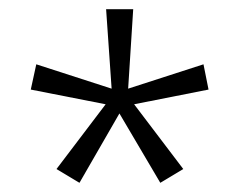

<svg xmlns="http://www.w3.org/2000/svg" viewBox="-20 -780 524 418"><path d="M270 -760H211L223 -587L59 -640L47 -585L210 -553L103 -412L153 -382L240 -533L329 -382L379 -412L272 -553L434 -585L423 -640L259 -587Z"/></svg>

Font: Noto Sans Ethiopic SemiCondensed Light
Style: Regular
Weight: 300
Width: 4
Designer: Monotype Design Team
Foundry: Monotype Imaging Inc.
Version: Version 2.102